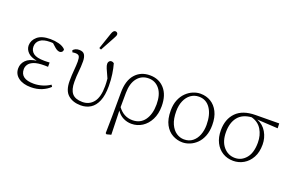

<svg xmlns="http://www.w3.org/2000/svg" viewBox="-111 -1209 2821 1839"><g transform="rotate(20 1299.5 -289.5)"><path d="M221 13Q142 13 94.5 -22Q47 -57 47 -116Q47 -164 81.5 -199.5Q116 -235 189 -245Q126 -256 96 -287Q66 -318 66 -358Q67 -410 110.5 -447.5Q154 -485 243 -485Q287 -485 329.5 -474Q372 -463 397 -437Q399 -421 389.5 -410.5Q380 -400 366 -400Q343 -400 317 -422L278 -457Q271 -458 263 -458Q255 -458 247 -458Q181 -458 147 -432Q113 -406 113 -362Q113 -320 146 -294.5Q179 -269 259 -269Q270 -269 281.5 -269.5Q293 -270 311 -271V-227Q294 -228 286 -228Q278 -228 271 -228Q205 -228 168 -213.5Q131 -199 115.5 -176Q100 -153 100 -127Q100 -28 236 -28Q278 -28 321 -40.5Q364 -53 401 -78L413 -60Q381 -28 332 -7.5Q283 13 221 13Z M730 13Q650 13 600.5 -29.5Q551 -72 551 -171Q551 -229 556 -281.5Q561 -334 561 -371Q561 -410 551.5 -425Q542 -440 513 -440Q497 -440 483 -437L475 -456Q484 -467 499.5 -474.5Q515 -482 537 -482Q578 -482 593 -457Q608 -432 608 -390Q608 -334 602.5 -286Q597 -238 597 -179Q597 -98 629.5 -60.5Q662 -23 734 -23Q804 -23 846 -75.5Q888 -128 888 -240Q888 -259 887 -276.5Q886 -294 884 -316Q856 -376 844.5 -403.5Q833 -431 833 -449Q833 -465 842 -475Q851 -485 864 -485Q879 -485 891 -475Q904 -430 912.5 -372.5Q921 -315 921 -252Q921 -158 896.5 -99.5Q872 -41 829 -14Q786 13 730 13ZM711 -564 767 -729Q780 -768 801 -768Q812 -768 819.5 -761.5Q827 -755 827 -744Q827 -735 823 -726.5Q819 -718 809 -699L731 -556Z M1097 -249 1096 -102Q1154 -23 1244 -23Q1324 -23 1367.5 -83.5Q1411 -144 1411 -244Q1411 -345 1367.5 -399Q1324 -453 1256 -453Q1184 -453 1141 -399Q1098 -345 1097 -249ZM1047 181 1050 8 1051 -232Q1051 -356 1107.5 -420.5Q1164 -485 1258 -485Q1350 -485 1406.5 -421.5Q1463 -358 1463 -244Q1463 -166 1433.5 -108Q1404 -50 1355 -18.5Q1306 13 1246 13Q1202 13 1162 -7Q1122 -27 1096 -67L1103 177L1058 189Z M1766 13Q1713 13 1665 -13Q1617 -39 1587.5 -94Q1558 -149 1558 -236Q1558 -298 1577 -344.5Q1596 -391 1628 -422.5Q1660 -454 1698 -469.5Q1736 -485 1773 -485Q1832 -485 1878.5 -457Q1925 -429 1952.5 -374.5Q1980 -320 1980 -240Q1980 -176 1961 -128Q1942 -80 1910.5 -49Q1879 -18 1841 -2.5Q1803 13 1766 13ZM1771 -19Q1822 -19 1857 -46.5Q1892 -74 1910 -120Q1928 -166 1928 -223Q1928 -328 1885.5 -390.5Q1843 -453 1769 -453Q1722 -453 1686 -427Q1650 -401 1630 -354.5Q1610 -308 1610 -248Q1610 -169 1633 -118.5Q1656 -68 1692.5 -43.5Q1729 -19 1771 -19Z M2284 13Q2223 13 2175.5 -16Q2128 -45 2101 -98Q2074 -151 2074 -223Q2074 -337 2140 -404.5Q2206 -472 2336 -473L2577 -475L2579 -426L2367 -438Q2430 -413 2463.5 -355Q2497 -297 2497 -229Q2497 -151 2467 -97Q2437 -43 2388.5 -15Q2340 13 2284 13ZM2126 -224Q2126 -128 2173 -73.5Q2220 -19 2290 -19Q2357 -19 2402.5 -73.5Q2448 -128 2448 -231Q2448 -307 2413.5 -364Q2379 -421 2309 -440Q2217 -433 2171.5 -376Q2126 -319 2126 -224Z"/></g></svg>

Font: Source Serif Pro Light
Style: Regular
Weight: 300
Designer: Frank Grießhammer
Foundry: Adobe Systems Incorporated
Version: Version 3.001;hotconv 1.0.111;makeotfexe 2.5.65597